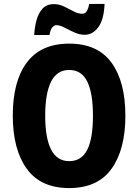

<svg xmlns="http://www.w3.org/2000/svg" viewBox="-20 -947 703 977"><path d="M618 -358Q618 -186 547.5 -88Q477 10 332 10Q187 10 116 -88.5Q45 -187 45 -359Q45 -534 117 -629.5Q189 -725 332 -725Q477 -725 547.5 -628Q618 -531 618 -358ZM210 -358Q210 -245 240 -186Q270 -127 332 -127Q395 -127 424 -185Q453 -243 453 -358Q453 -473 424 -532Q395 -591 332 -591Q270 -591 240 -531.5Q210 -472 210 -358ZM154 -769Q156 -807 165.5 -843Q175 -879 196 -902.5Q217 -926 254 -926Q281 -926 306 -914Q331 -902 354 -889.5Q377 -877 400 -877Q425 -877 434 -927H512Q509 -848 480.5 -809Q452 -770 411 -770Q385 -770 358.5 -782Q332 -794 308.5 -806.5Q285 -819 266 -819Q256 -819 246 -807.5Q236 -796 232 -769Z"/></svg>

Font: Noto Sans Ethiopic Condensed ExtraBold
Style: Regular
Weight: 800
Width: 3
Designer: Monotype Design Team
Foundry: Monotype Imaging Inc.
Version: Version 2.102; ttfautohint (v1.8.4.7-5d5b)